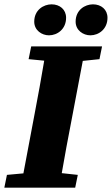

<svg xmlns="http://www.w3.org/2000/svg" viewBox="-29 -866 516 886"><path d="M197 -703C236 -703 276 -732 276 -784C276 -822 247 -846 209 -846C172 -846 129 -820 129 -766C129 -726 164 -703 197 -703ZM388 -703C427 -703 467 -732 467 -784C467 -822 438 -846 400 -846C363 -846 320 -820 320 -766C320 -726 355 -703 388 -703ZM103 -593 175 -586C161 -505 147 -423 131 -342L79 -66L3 -59L-9 0H318L330 -59L256 -67C270 -148 285 -229 301 -311L353 -585L430 -593L442 -652H115Z"/></svg>

Font: Source Serif Pro Black
Style: Italic
Weight: 900
Italic angle: -12°
Designer: Frank Grießhammer
Foundry: Adobe Systems Incorporated
Version: Version 3.001;hotconv 1.0.111;makeotfexe 2.5.65597